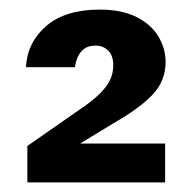

<svg xmlns="http://www.w3.org/2000/svg" viewBox="-20 -732 401 400"><path d="M37 -352V-428L155 -510Q184 -530 200 -550.5Q216 -571 216 -596Q216 -616 205.5 -626.5Q195 -637 179 -637Q160 -637 149.5 -625Q139 -613 136 -592H34Q37 -644 76.5 -678Q116 -712 188 -712Q234 -712 264.5 -696.5Q295 -681 310 -656Q325 -631 325 -603Q325 -564 298.5 -535.5Q272 -507 216 -475L147 -433H324V-352Z"/></svg>

Font: DM Sans 10pt
Style: Bold
Weight: 700
Version: Version 4.004;gftools[0.9.30]